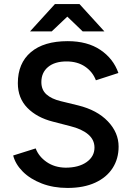

<svg xmlns="http://www.w3.org/2000/svg" viewBox="-20 -915 650 947"><path d="M45 -148 156 -183Q171 -143 210 -116Q249 -89 303 -88Q368 -88 407 -115.5Q446 -143 446 -187Q446 -226 414.5 -252.5Q383 -279 326 -293L241 -315Q162 -335 115 -383Q68 -431 68 -505Q68 -603 132 -657.5Q196 -712 314 -712Q411 -712 475 -669Q539 -626 564 -555L453 -519Q437 -561 399.5 -586.5Q362 -612 308 -612Q250 -612 217 -584.5Q184 -557 184 -510Q184 -472 209 -449.5Q234 -427 280 -416L366 -395Q459 -372 512 -316.5Q565 -261 565 -192Q565 -132 535.5 -86Q506 -40 449.5 -14Q393 12 313 12Q243 12 186 -10Q129 -32 92.5 -68.5Q56 -105 45 -148ZM312 -833 235 -760H128L251 -895H372L495 -760H388Z"/></svg>

Font: Oak Sans SemiBold
Style: Regular
Weight: 600
Designer: Erik Kennedy, Walven
Foundry: Erik Kennedy, Walven
Version: Version 1.000